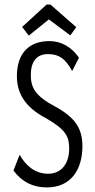

<svg xmlns="http://www.w3.org/2000/svg" viewBox="-20 -811 415 841"><path d="M106 -655 194 -726 288 -656 314 -692 201 -791H184L77 -693ZM185 10C295 10 341 -74 341 -170C341 -242 315 -293 224 -343C134 -390 115 -428 115 -482C115 -541 140 -574 190 -574C238 -574 266 -555 296 -500L326 -558C294 -605 248 -631 197 -631C108 -631 54 -579 54 -477C54 -408 85 -343 182 -293C270 -242 283 -212 283 -160C283 -91 246 -50 191 -50C132 -50 92 -87 66 -133L39 -64C76 -14 125 10 185 10Z"/></svg>

Font: Inconsolata Condensed
Style: Regular
Weight: 400
Width: 3
Monospace: yes
Designer: Raph Levien, Cyreal, Brenton Simpson
Foundry: Raph Levien, Cyreal, Google
Version: Version 3.100